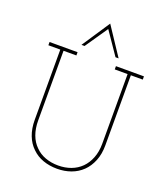

<svg xmlns="http://www.w3.org/2000/svg" viewBox="-166 -1045 1011 1166"><g transform="rotate(20 340.0 -461.5)"><path d="M502 -52Q532 -81 550 -125Q568 -169 568 -226V-679H645V-700H464V-679H547V-229Q547 -177 531 -136.5Q515 -96 488 -69Q460 -41 422 -27Q384 -13 340 -13Q295 -13 256.5 -27Q218 -41 191 -69Q163 -96 148 -136.5Q133 -177 133 -229V-679H216V-700H35V-679H112V-226Q112 -169 129 -125Q146 -81 177 -52Q207 -22 249 -7Q291 8 340 8Q388 8 429.5 -7Q471 -22 502 -52ZM243 -750Q268 -786 293 -823Q318 -860 343 -896Q368 -860 393 -823Q418 -786 443 -750H463Q433 -795 403 -840.5Q373 -886 343 -931Q313 -886 283 -840.5Q253 -795 223 -750Z"/></g></svg>

Font: Josefin Slab ExtraLight
Style: Regular
Weight: 250
Designer: Santiago Orozco
Foundry: Typemade
Version: Version 2.000